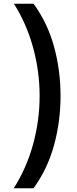

<svg xmlns="http://www.w3.org/2000/svg" viewBox="-20 -852 414 1037"><path d="M54 165Q123 57 158.5 -72Q194 -201 194 -334Q194 -467 158.5 -596Q123 -725 55 -832H161Q236 -730 271.5 -601.5Q307 -473 307 -335Q307 -195 271.5 -66.5Q236 62 161 165Z"/></svg>

Font: Noto Sans Gurmukhi UI SemiBold
Style: Regular
Weight: 600
Designer: Jelle Bosma - Monotype Design Team
Foundry: Monotype Imaging Inc.
Version: Version 2.004; ttfautohint (v1.8.4.7-5d5b)